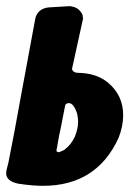

<svg xmlns="http://www.w3.org/2000/svg" viewBox="-55 -594 440 622"><path d="M84 8Q70 8 50 6.5Q30 5 4 1Q-35 -7 -35 -33Q-35 -42 -28 -66Q-26 -77 -21 -102Q-16 -127 -8 -169Q-4 -191 12.5 -281Q29 -371 59 -532Q62 -549 74 -559Q85 -568 102 -570L169 -574H171H175Q176 -574 177 -573Q200 -570 212 -547Q213 -545 213 -540L214 -535Q214 -531 213 -529L179 -374Q177 -371 179 -369L180 -366Q185 -358 199 -358Q257 -357 294 -327Q344 -286 344 -221Q344 -185 329 -147Q258 8 84 8ZM139 -102 146 -105Q147 -105 148 -106L153 -108Q153 -108 155 -110Q175 -125 187 -150Q198 -177 198 -199Q198 -212 195 -225Q184 -260 168 -260Q156 -260 155 -247L142 -180Q136 -154 133 -135Q130 -116 128 -108Q128 -104 129 -103H130Q131 -101 134 -101Q138 -101 139 -102Z"/></svg>

Font: Bangerz
Style: Bold
Weight: 700
Designer: vernon adams
Foundry: Vernon Adams
Version: Version 2.10;February 7, 2025;FontCreator 13.0.0.2683 64-bit